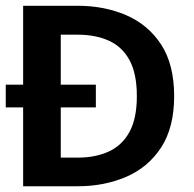

<svg xmlns="http://www.w3.org/2000/svg" viewBox="-20 -648 674 668"><path d="M60.5 0V-274.4H0V-353.5H60.5V-627.9H251Q342.8 -627.9 418.9 -595.2Q495.1 -562.5 540.5 -493.2Q585.9 -423.8 585.9 -313.5Q585.9 -204.1 540.5 -134.8Q495.1 -65.4 418.9 -32.7Q342.8 0 251 0ZM191.4 -99.6H251Q311.5 -99.6 357.9 -120.6Q404.3 -141.6 430.2 -188.5Q456.1 -235.4 456.1 -313.5Q456.1 -392.6 430.2 -439.5Q404.3 -486.3 357.9 -506.8Q311.5 -527.3 251 -527.3H191.4V-353.5H313.5V-274.4H191.4Z"/></svg>

Font: Padauk Book
Style: Bold
Weight: 700
Designer: Debbi Hosken, Becca Hirsbrunner Spalinger
Foundry: SIL International
Version: Version 5.000